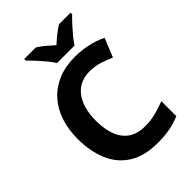

<svg xmlns="http://www.w3.org/2000/svg" viewBox="-268 -1051 1178 1178"><g transform="rotate(-45 321.0 -462.0)"><path d="M398 -597Q355 -597 320.5 -580.5Q286 -564 262 -532.5Q238 -501 225.5 -456.5Q213 -412 213 -355Q213 -280 234 -226.5Q255 -173 297.5 -145Q340 -117 404 -117Q451 -117 494.5 -128Q538 -139 582 -156V-26Q537 -7 490.5 1.5Q444 10 387 10Q273 10 199.5 -35.5Q126 -81 90.5 -164Q55 -247 55 -356Q55 -437 77.5 -504.5Q100 -572 144 -621Q188 -670 252 -697Q316 -724 400 -724Q453 -724 507.5 -712.5Q562 -701 611 -677L561 -555Q525 -572 484.5 -584.5Q444 -597 398 -597ZM295 -774Q281 -797 258.5 -824Q236 -851 212.5 -876.5Q189 -902 170 -920V-934H270Q296 -918 320 -898Q344 -878 370 -854Q396 -878 421 -898Q446 -918 472 -934H572V-920Q554 -903 530 -877Q506 -851 483.5 -824Q461 -797 447 -774Z"/></g></svg>

Font: Noto Sans Lao UI
Style: Regular
Weight: 400
Designer: Monotype Design Team
Foundry: Monotype Imaging Inc.
Version: Version 2.000